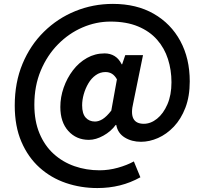

<svg xmlns="http://www.w3.org/2000/svg" viewBox="-20 -772 1047 982"><path d="M477.9 189.8Q393.5 189.8 317.2 163.9Q241 138 182.2 85.1Q123.5 32.2 89.5 -46.9Q55.4 -126 55.4 -232.1Q55.4 -350.1 95.1 -445.5Q134.8 -541 204.7 -609.6Q274.5 -678.3 365.3 -715.2Q456 -752.1 557.4 -752.1Q678 -752.1 766.1 -701.7Q854.2 -651.2 902.3 -562.2Q950.5 -473.1 950.5 -355.8Q950.5 -279 928.2 -220.9Q905.9 -162.9 869 -124.1Q832.1 -85.4 788.2 -66.1Q744.3 -46.8 701.2 -46.8Q653.5 -46.8 617.9 -68.8Q582.3 -90.7 574.6 -133H571.8Q547.3 -99.6 508.7 -78.2Q470.1 -56.7 434.5 -56.7Q370.6 -56.7 329.6 -101.9Q288.6 -147.1 288.6 -225Q288.6 -274.9 305.6 -323.7Q322.6 -372.4 352.9 -412.3Q383.2 -452.1 424.7 -475.5Q466.2 -498.9 515.2 -498.9Q543.5 -498.9 565.8 -485.4Q588.1 -471.9 602.6 -442.8H604.6L620.6 -489.9H711.4L661.7 -246.3Q635.4 -138.9 715.7 -138.9Q750.9 -138.9 783.2 -164.8Q815.5 -190.7 836.3 -238.5Q857 -286.3 857 -351.2Q857 -414.1 839 -470.1Q821 -526.2 783.2 -569.1Q745.4 -612.1 686.2 -636.8Q627 -661.6 545.1 -661.6Q471.4 -661.6 402.1 -631.7Q332.7 -601.9 277.1 -545.7Q221.5 -489.5 188.6 -411.3Q155.7 -333.1 155.7 -236.5Q155.7 -152.6 182 -89.8Q208.2 -26.9 254.5 15.1Q300.9 57.1 361.1 78Q421.3 99 489.3 99Q535.9 99 582.7 86Q629.5 72.9 664.6 53.6L698 134.7Q647.1 162.9 592.9 176.3Q538.6 189.8 477.9 189.8ZM465.8 -150.4Q485 -150.4 505.2 -163Q525.3 -175.7 549.2 -206.3L578 -366.2Q567.1 -385.7 552.8 -394.6Q538.5 -403.5 519.3 -403.5Q492.2 -403.5 469.8 -387.6Q447.3 -371.7 432.1 -345.8Q416.8 -319.9 408.4 -290.3Q400.1 -260.7 400.1 -233.3Q400.1 -190.9 418.2 -170.6Q436.3 -150.4 465.8 -150.4Z"/></svg>

Font: Shanggu Sans SC VF
Style: Regular
Weight: 250
Designer: GuiWonder
Version: Version 1.021